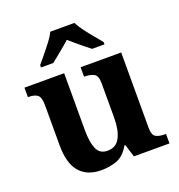

<svg xmlns="http://www.w3.org/2000/svg" viewBox="-138 -882 943 1009"><g transform="rotate(-20 333.5 -378.0)"><path d="M258 10Q180 10 138 -38.5Q96 -87 96 -188V-412Q96 -456 80 -469.5Q64 -483 28 -483H26V-536H248V-216Q248 -152 264 -113.5Q280 -75 324 -75Q372 -75 393.5 -116Q415 -157 415 -227V-419Q415 -463 393.5 -473Q372 -483 343 -483H340V-536H567V-116Q567 -73 586 -63Q605 -53 634 -53H642V0H443L421 -71H416Q386 -19 345.5 -4.5Q305 10 258 10ZM144 -619Q160 -638 181.5 -664Q203 -690 223.5 -717Q244 -744 254 -766H389Q400 -744 420 -717Q440 -690 462 -664Q484 -638 499 -619V-606H430Q416 -617 396 -633Q376 -649 356 -666Q336 -683 321 -696Q299 -676 266.5 -649.5Q234 -623 213 -606H144Z"/></g></svg>

Font: Noto Serif NP Hmong
Style: Regular
Weight: 400
Designer: Dalton Maag Ltd
Foundry: Dalton Maag Ltd
Version: Version 1.001